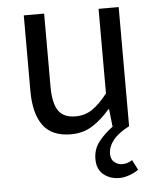

<svg xmlns="http://www.w3.org/2000/svg" viewBox="-51 -530 646 780"><g transform="rotate(-5 272.0 -140.0)"><path d="M405 206Q367 206 340.5 184.5Q314 163 314 121Q314 80 338.5 49.5Q363 19 395 -4L387 -76H384Q350 -36 312 -12Q274 12 224 12Q147 12 111 -36.5Q75 -85 75 -178V-486H158V-189Q158 -121 179 -90Q200 -59 249 -59Q287 -59 316.5 -78.5Q346 -98 380 -141V-486H462V0Q418 22 396.5 49Q375 76 375 105Q375 128 389.5 139.5Q404 151 421 151Q433 151 443 147.5Q453 144 462 138L483 179Q469 190 446.5 198Q424 206 405 206Z"/></g></svg>

Font: .
Style: 
Weight: 400
Designer: Paul D. Hunt, Dalton Maag
Foundry: Dalton Maag Ltd
Version: Version 1.200